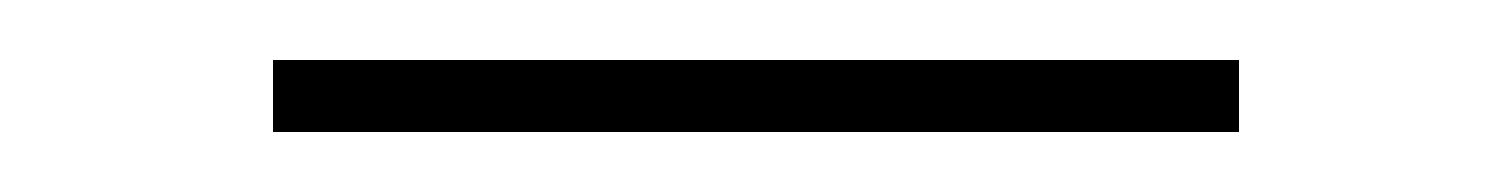

<svg xmlns="http://www.w3.org/2000/svg" viewBox="-20 -322 504 64"><path d="M71 -302H393V-278H71Z"/></svg>

Font: Spartan MB
Style: Regular
Weight: 250
Designer: Matt Bailey
Foundry: Matt Bailey
Version: Version 1.000